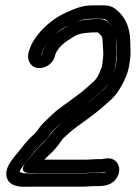

<svg xmlns="http://www.w3.org/2000/svg" viewBox="-20 -679 508 718"><path d="M236 -584C198 -562 153 -532 139 -485C138 -482 138 -476 136 -474H135C142 -504 156 -524 190 -554C205 -567 220 -577 236 -584ZM402 -577C390 -594 377 -608 351 -608C343 -608 333 -608 320 -607C296 -606 287 -603 267 -598C274 -600 282 -603 289 -605C303 -609 322 -609 337 -609H357C368 -609 374 -607 375 -606C386 -598 395 -588 402 -577ZM375 -36C373 -33 362 -33 354 -33H337H335L298 -31H125C78 -31 71 -29 55 -35C46 -38 94 -92 107 -110C124 -132 147 -148 163 -171C169 -180 175 -188 183 -195C205 -214 215 -225 240 -243C292 -280 309 -292 362 -340C384 -360 407 -401 412 -435L415 -459C416 -468 417 -478 416 -487C415 -495 416 -529 414 -544C417 -526 418 -466 417 -462L413 -434C411 -423 405 -406 394 -384C383 -363 373 -349 366 -343C330 -311 318 -299 269 -264C238 -242 220 -228 209 -218C202 -211 195 -204 189 -199C171 -183 154 -155 135 -138C113 -119 96 -93 77 -72C77 -72 43 -32 92 -32H299H300L338 -34H354C356 -34 375 -37 375 -36ZM330 17H347C377 17 399 10 414 -10C434 -37 427 -67 408 -80C394 -90 377 -87 360 -84H344H343L305 -82H146C152 -89 159 -95 166 -102C179 -113 191 -127 201 -141C209 -152 215 -161 219 -164C248 -190 246 -190 295 -225C344 -260 360 -275 397 -308C423 -331 457 -391 463 -434L467 -462C469 -476 468 -497 467 -529C465 -583 444 -623 408 -648C396 -657 381 -659 364 -659H344C322 -659 300 -659 281 -653C260 -647 247 -641 225 -631C169 -606 106 -548 89 -490L86 -479C83 -466 86 -453 92 -443C114 -408 175 -426 185 -469C190 -491 212 -514 231 -526C240 -532 257 -543 265 -547C285 -556 314 -558 343 -558C349 -558 352 -553 357 -547C363 -541 364 -532 364 -519C365 -491 368 -481 365 -459L362 -435C362 -432 358 -421 351 -405C345 -391 337 -380 330 -374C285 -333 283 -333 248 -307C229 -292 196 -271 179 -254C160 -236 137 -217 122 -194C116 -185 108 -177 100 -170C83 -156 65 -131 52 -115C29 -88 12 -67 6 -46C-3 -18 11 6 32 13C58 22 61 19 118 19H291H293Z"/></svg>

Font: AppleStorm
Style: CBoIta
Weight: 400
Foundry: Cannot Into Space Fonts
Version: Version 1.01